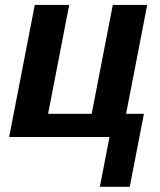

<svg xmlns="http://www.w3.org/2000/svg" viewBox="-20 -548 640 768"><path d="M16.6 0 119.1 -528.3H256.8L172.4 -92.8H346.7L431.2 -528.3H568.8L484.4 -92.8H555.7L499 199.2H379.4L418 0Z"/></svg>

Font: Liberation Mono
Style: Bold Italic
Weight: 700
Italic angle: -12°
Monospace: yes
Designer: Steve Matteson
Foundry: Ascender Corporation
Version: Version 2.1.5